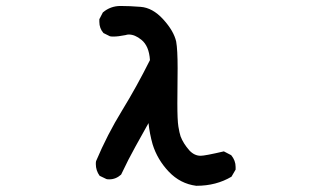

<svg xmlns="http://www.w3.org/2000/svg" viewBox="-20 -593 1040 637"><path d="M569.3 -366.2 568.4 -251Q568.4 -194.3 571.8 -173.3Q575.2 -152.3 579.1 -140.6Q587.9 -117.2 608.4 -93.8Q625 -76.2 645.5 -76.2Q660.2 -76.2 722.7 -90.8L747.1 -78.1Q761.7 -60.5 761.7 -39.1Q761.7 -36.1 761.7 -30.3L748 -6.8Q697.3 23.4 631.8 23.4H630.9Q578.1 16.6 540 -23.4Q502 -63.5 486.3 -114.3Q476.6 -148.4 472.7 -184.6Q453.1 -149.4 429.7 -107.4Q406.2 -65.4 381.8 -13.7Q364.3 2 342.8 2Q335 2 333 1L310.5 -9.8Q297.9 -27.3 297.9 -48.8Q297.9 -55.7 298.8 -58.6Q335.9 -146.5 384.8 -226.1Q433.6 -305.7 477.5 -393.6Q474.6 -440.4 449.2 -460.9Q427.7 -478.5 407.2 -478.5Q402.3 -478.5 396.5 -476.6Q372.1 -471.7 356.4 -471.7Q347.7 -471.7 344.7 -472.7L323.2 -483.4Q309.6 -499 309.6 -520.5Q309.6 -523.4 309.6 -529.3L321.3 -551.8Q346.7 -573.2 379.9 -573.2Q409.2 -573.2 446.3 -570.3Q486.3 -567.4 521.5 -528.8Q556.6 -490.2 564.5 -455.1Q569.3 -428.7 569.3 -366.2Z"/></svg>

Font: JasonHandwriting2
Style: SemiBold
Weight: 600
Version: Version 1.04.7